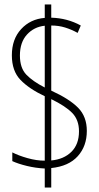

<svg xmlns="http://www.w3.org/2000/svg" viewBox="-20 -780 441 858"><path d="M180 -27Q139 -29 100 -38.5Q61 -48 35 -60V-99Q62 -85 102.5 -73.5Q143 -62 180 -62V-350Q110 -383 71.5 -423Q33 -463 33 -533Q33 -605 74.5 -650Q116 -695 180 -700V-760H209V-701Q281 -699 341 -666L327 -633Q300 -648 271 -657Q242 -666 209 -666V-375Q290 -338 329 -298.5Q368 -259 368 -195Q368 -127 327.5 -82Q287 -37 209 -29V58H180ZM180 -665Q132 -660 100.5 -625.5Q69 -591 69 -532Q69 -476 98 -446Q127 -416 180 -389ZM209 -63Q265 -68 299 -101.5Q333 -135 333 -193Q333 -244 303 -275Q273 -306 209 -337Z"/></svg>

Font: Noto Sans Myanmar UI ExtraCondensed ExtraLight
Style: Regular
Weight: 200
Width: 2
Designer: Monotype Design Team
Foundry: Monotype Imaging Inc.
Version: Version 2.103; ttfautohint (v1.8.4.7-5d5b)